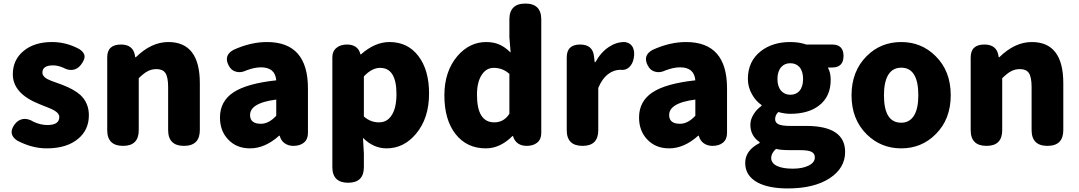

<svg xmlns="http://www.w3.org/2000/svg" viewBox="-20 -819 6056 1078"><path d="M242 14Q159 14 76 -30Q23 -66 61 -119Q81 -147 111 -151Q139 -154 169 -135Q208 -117 246 -117Q313 -117 313 -162Q313 -182 286 -198Q270 -208 222 -226Q208 -232 200 -235Q52 -294 52 -402Q52 -483 112.5 -533Q173 -583 272 -583Q353 -583 426 -543Q453 -525 455 -504Q456 -484 435 -456Q416 -431 389.5 -427Q363 -423 335 -439Q304 -452 278 -452Q218 -452 218 -411Q218 -391 244 -376Q260 -367 307 -351Q322 -346 329 -343Q397 -317 431 -286Q479 -241 479 -172Q479 -90 419 -40Q355 14 242 14Z M671 0Q582 0 582 -88V-284V-497Q582 -569 659 -569Q728 -569 738 -506L739 -498H743Q830 -583 925 -583Q1102 -583 1102 -352V-89Q1102 0 1013 0Q924 0 924 -89V-330Q924 -387 908 -410Q893 -431 858 -431Q830 -431 807 -418Q788 -408 759 -380V-88Q759 0 671 0Z M1384 14Q1307 14 1260 -37Q1215 -85 1215 -159Q1215 -250 1290 -300Q1365 -350 1531 -368Q1525 -441 1445 -441Q1409 -441 1364 -424Q1333 -409 1307 -416Q1279 -422 1264 -451Q1234 -508 1291 -539Q1387 -583 1479 -583Q1709 -583 1709 -323V-161V-72Q1709 -37 1686 -18Q1664 0 1627 0Q1599 0 1578.5 -14.5Q1558 -29 1551 -55V-57H1547Q1468 14 1384 14ZM1445 -124Q1489 -124 1531 -169V-260Q1453 -250 1416 -226Q1384 -205 1384 -173Q1384 -124 1445 -124Z M1935 207Q1846 207 1846 119V-181V-497Q1846 -532 1870 -551Q1892 -569 1929 -569Q1957 -569 1977 -556Q1997 -542 2003 -516V-514H2007Q2085 -583 2167 -583Q2269 -583 2329 -504.5Q2389 -426 2389 -294Q2389 -154 2315 -67Q2247 14 2150 14Q2077 14 2018 -45L2023 44V119Q2023 207 1935 207ZM2108 -132Q2152 -132 2177 -169Q2206 -210 2206 -291Q2206 -438 2114 -438Q2068 -438 2023 -390V-277V-165Q2060 -132 2108 -132Z M2708 14Q2601 14 2538 -66Q2475 -146 2475 -284Q2475 -418 2548 -504Q2616 -583 2710 -583Q2754 -583 2788 -567Q2816 -554 2847 -524L2840 -609V-710Q2840 -799 2930 -799Q3019 -799 3019 -710V-399V-72Q3019 -37 2996 -18Q2974 0 2937 0Q2909 0 2889 -13Q2868 -28 2861 -53V-55H2857Q2788 14 2708 14ZM2755 -132Q2809 -132 2840 -180V-292V-404Q2803 -438 2752 -438Q2712 -438 2687 -402Q2658 -361 2658 -287Q2658 -132 2755 -132Z M3251 0Q3162 0 3162 -88V-284V-497Q3162 -569 3237 -569Q3308 -569 3315 -503L3319 -470H3323Q3353 -525 3398 -555Q3440 -583 3485 -583Q3488 -583 3490 -583Q3522 -577 3534 -551Q3545 -526 3538 -491Q3532 -460 3513 -442Q3493 -423 3464 -427Q3463 -427 3462 -427Q3427 -427 3396 -404Q3360 -377 3339 -325V-88Q3339 0 3251 0Z M3737 14Q3660 14 3613 -37Q3568 -85 3568 -159Q3568 -250 3643 -300Q3718 -350 3884 -368Q3878 -441 3798 -441Q3762 -441 3717 -424Q3686 -409 3660 -416Q3632 -422 3617 -451Q3587 -508 3644 -539Q3740 -583 3832 -583Q4062 -583 4062 -323V-161V-72Q4062 -37 4039 -18Q4017 0 3980 0Q3952 0 3931.5 -14.5Q3911 -29 3904 -55V-57H3900Q3821 14 3737 14ZM3798 -124Q3842 -124 3884 -169V-260Q3806 -250 3769 -226Q3737 -205 3737 -173Q3737 -124 3798 -124Z M4403 239Q4297 239 4234 206Q4164 168 4164 96Q4164 25 4245 -16V-21Q4193 -56 4193 -119Q4193 -148 4211 -177Q4228 -205 4256 -225V-229Q4223 -252 4203 -288Q4179 -329 4179 -376Q4179 -475 4252 -532Q4318 -583 4417 -583Q4467 -583 4507 -569H4611H4652Q4716 -569 4716 -505Q4716 -440 4652 -440H4628Q4644 -412 4644 -371Q4644 -276 4578 -226Q4518 -180 4417 -180Q4386 -180 4350 -190Q4332 -173 4332 -150Q4332 -130 4351.5 -121Q4371 -112 4416 -112H4506Q4725 -112 4725 34Q4725 125 4638 182Q4550 239 4403 239ZM4431 128Q4486 128 4520.5 110.5Q4555 93 4555 65Q4555 41 4533 32Q4515 24 4472 24H4418Q4362 24 4337 17Q4310 41 4310 68Q4310 97 4343 113Q4375 128 4431 128ZM4417 -287Q4450 -287 4469 -309Q4489 -333 4489 -375.5Q4489 -418 4469 -442Q4450 -464 4417 -464Q4385 -464 4366 -442Q4345 -418 4345 -375.5Q4345 -333 4366 -309Q4386 -287 4417 -287Z M5040 14Q4926 14 4846 -65Q4761 -149 4761 -284Q4761 -419 4846 -504Q4925 -583 5040 -583Q5154 -583 5233 -504Q5318 -420 5318 -284.5Q5318 -149 5233 -65Q5154 14 5040 14ZM5040 -130Q5088 -130 5113 -172Q5136 -211 5136 -284Q5136 -439 5040 -439Q4991 -439 4966 -397Q4943 -356 4943 -284Q4943 -130 5040 -130Z M5519 0Q5430 0 5430 -88V-284V-497Q5430 -569 5507 -569Q5576 -569 5586 -506L5587 -498H5591Q5678 -583 5773 -583Q5950 -583 5950 -352V-89Q5950 0 5861 0Q5772 0 5772 -89V-330Q5772 -387 5756 -410Q5741 -431 5706 -431Q5678 -431 5655 -418Q5636 -408 5607 -380V-88Q5607 0 5519 0Z"/></svg>

Font: GenSenRounded TW H
Style: Regular
Weight: 900
Version: Version 1.501;PS 1;hotconv 16.6.51;makeotf.lib2.5.65220